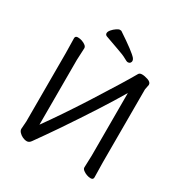

<svg xmlns="http://www.w3.org/2000/svg" viewBox="-201 -1032 1141 1198"><g transform="rotate(30 369.0 -433.0)"><path d="M640 -3Q640 14 621 14Q607 14 592 8.5Q577 3 565.5 -6Q554 -15 554 -25L557 -111V-563Q466 -408 298 -160Q242 -78 189 -4Q177 13 161 13Q145 13 129.5 5.5Q114 -2 103.5 -13.5Q93 -25 93 -37Q93 -38 97 -92V-584L95 -691Q95 -708 114 -708Q129 -708 144 -703Q182 -689 182 -669Q182 -669 178 -583V-116Q267 -240 374 -407Q513 -626 552 -696Q558 -708 576.5 -708Q595 -708 619 -700Q645 -691 645 -673V-672L638 -636V-110ZM327 -879 329 -878Q450 -798 475 -768Q482 -758 482 -750Q482 -742 476.5 -735.5Q471 -729 459 -729Q452 -729 431.5 -741Q411 -753 364 -769L266 -804Q255 -809 255 -820.5Q255 -832 267 -846Q279 -860 294 -870Q309 -880 317 -880Q325 -880 327 -879Z"/></g></svg>

Font: Moon Stars Kai
Style: Bold
Weight: 700
Designer: GuiWonder
Version: Version 1.101